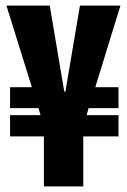

<svg xmlns="http://www.w3.org/2000/svg" viewBox="-20 -673 455 687"><path d="M137 -6V-185H16V-261H125L118 -286H16V-361H94L3 -653H158L210 -345H214L266 -653H411L321 -361H404V-286H297L290 -261H404V-185H278V-6Z"/></svg>

Font: Bricolage Grotesque 48pt Condensed Bricolage Grotesque 48pt Condensed Regular
Style: Bold
Weight: 700
Width: 3
Designer: Mathieu Triay
Foundry: Atelier Triay
Version: Version 1.000; ttfautohint (v1.8.4.7-5d5b);gftools[0.9.32]